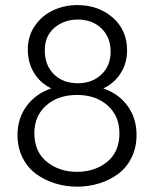

<svg xmlns="http://www.w3.org/2000/svg" viewBox="-20 -717 600 745"><path d="M279.3 7.3Q234.9 7.3 193.8 -5.4Q152.8 -18.1 119.9 -42.2Q86.9 -66.4 67.4 -105.5Q47.9 -144.5 47.9 -192.9Q47.9 -257.8 83.5 -305.9Q119.1 -354 179.2 -374Q136.2 -394.5 112.1 -434.1Q87.9 -473.6 87.9 -524.9Q87.9 -578.1 116.2 -618.2Q144.5 -658.2 187.7 -677.7Q231 -697.3 280.3 -697.3Q361.8 -697.3 417.5 -648.7Q473.1 -600.1 473.1 -521.5Q473.1 -472.2 448.2 -432.9Q423.3 -393.6 380.9 -374Q441.4 -353 475.6 -305.2Q509.8 -257.3 509.8 -193.4Q509.8 -144.5 490.5 -105.5Q471.2 -66.4 438.5 -42.2Q405.8 -18.1 365 -5.4Q324.2 7.3 279.3 7.3ZM282.2 -394Q337.9 -394 373.5 -428Q409.2 -461.9 409.2 -516.6Q409.2 -572.8 373.5 -606.9Q337.9 -641.1 281.7 -641.1Q229 -641.1 191.4 -609.4Q153.8 -577.6 153.8 -521.5Q153.8 -463.9 189 -429Q224.1 -394 282.2 -394ZM278.8 -50.3Q348.6 -50.3 396 -89.1Q443.4 -127.9 443.4 -199.7Q443.4 -267.1 397.5 -307.9Q351.6 -348.6 278.8 -348.6Q205.6 -348.6 159.4 -307.9Q113.3 -267.1 113.3 -200.2Q113.3 -128.4 161.4 -89.4Q209.5 -50.3 278.8 -50.3Z"/></svg>

Font: HK Grotesk Legacy
Style: Regular
Weight: 400
Designer: Alfredo Marco Pradil
Foundry: Hanken Design Co.
Version: Version 2.022;PS 002.022;hotconv 1.0.88;makeotf.lib2.5.64775